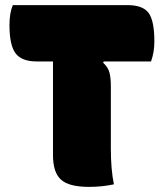

<svg xmlns="http://www.w3.org/2000/svg" viewBox="-20 -720 640 750"><path d="M425 0Q402 5 377.5 7.5Q353 10 327 10Q250 10 218.5 -18Q187 -46 187 -114V-480H123Q65 -480 41 -511.5Q17 -543 17 -622Q17 -669 30 -700H478Q538 -700 560.5 -669.5Q583 -639 583 -558Q583 -516 570 -480H385L383 -475Q403 -456 408 -435Q413 -414 413 -385V-140Q413 -57 425 0Z"/></svg>

Font: Recursive Mn Csl St XBk
Style: Regular
Weight: 1000
Monospace: yes
Version: Version 1.079;hotconv 1.0.112;makeotfexe 2.5.65598; ttfautoh